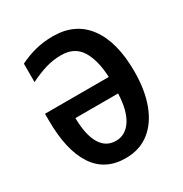

<svg xmlns="http://www.w3.org/2000/svg" viewBox="-171 -854 945 993"><g transform="rotate(-30 302.0 -357.5)"><path d="M271 -619Q222 -619 176.5 -605Q131 -591 83 -567V-677Q127 -699 176 -712Q225 -725 283 -725Q416 -725 487 -629Q558 -533 558 -357Q558 -247 527.5 -164.5Q497 -82 438.5 -36Q380 10 296 10Q173 10 110.5 -85.5Q48 -181 48 -358V-398H429Q424 -502 387 -560.5Q350 -619 271 -619ZM297 -93Q354 -93 389 -146Q424 -199 428 -300H173Q174 -200 205.5 -146.5Q237 -93 297 -93Z"/></g></svg>

Font: Noto Sans Disp Cond SemBd
Style: Regular
Weight: 600
Width: 3
Designer: Monotype Design Team
Foundry: Monotype Imaging Inc.
Version: Version 2.000;GOOG;noto-source:20170915:90ef993387c0; ttfaut